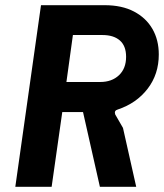

<svg xmlns="http://www.w3.org/2000/svg" viewBox="-20 -720 632 740"><path d="M39 0 138 -700H383Q450 -700 496.5 -675.5Q543 -651 567.5 -608.5Q592 -566 592 -510Q592 -434 549 -378Q506 -322 434 -298Q419 -294 424 -279L454 -227L505 0H365L300 -288H220L179 0ZM236 -404H366Q411 -404 438.5 -430Q466 -456 466 -501Q466 -543 442 -564Q418 -585 375 -585H261Z"/></svg>

Font: Finlandica SemiBold
Style: Italic
Weight: 600
Italic angle: -8°
Designer: Niklas Ekholm, Juho Hiilivirta, Jaakko Suomalainen
Foundry: Helsinki Type Studio
Version: Version 1.063